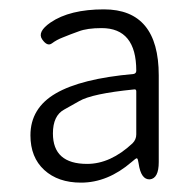

<svg xmlns="http://www.w3.org/2000/svg" viewBox="-20 -828 415 410"><path d="M153 -438Q104 -438 74.5 -465Q45 -492 45 -539Q45 -597 99 -628.5Q153 -660 265 -670Q271 -671 271 -677Q271 -768 197 -768Q166 -768 148 -761Q131 -755 114 -748Q101 -743 91 -735.5Q81 -728 70 -744Q59 -760 88 -780Q129 -808 202 -808Q319 -808 319 -667V-482Q319 -447 300 -445Q281 -444 276 -479L275 -484Q274 -490 272 -490Q270 -490 261 -482Q210 -438 153 -438ZM166 -478Q216 -478 263 -522Q271 -530 271 -541V-633Q271 -638 266 -637Q176 -628 149 -612Q133 -603 117 -594Q93 -581 93 -543Q93 -478 166 -478Z"/></svg>

Font: Resource Han Rounded KR Light
Style: Regular
Weight: 300
Designer: Cyano Hao (round all glyphs); Ryoko NISHIZUKA 西塚涼子 (kana, bopomofo & ideographs); Paul D. Hunt (Latin, Greek & Cyrillic)
Foundry: Cyano Hao
Version: 0.990